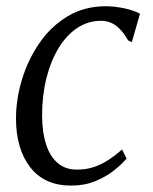

<svg xmlns="http://www.w3.org/2000/svg" viewBox="-20 -570 479 600"><path d="M202 10Q119 10 74.5 -47.2Q30 -104.5 30 -200Q30 -260 48.8 -321.8Q67.5 -383.5 103.2 -435.5Q139 -487.5 191.2 -519Q243.5 -550.5 310.5 -550.5Q336.5 -550.5 366.2 -544.5Q396 -538.5 417.5 -527L392 -438.5L380.5 -443.5Q368 -465.5 354.8 -479Q341.5 -492.5 327 -498.8Q312.5 -505 295.5 -505Q255.5 -505 222 -483Q188.5 -461 163.8 -420.8Q139 -380.5 125.2 -326.2Q111.5 -272 111.5 -207Q112 -156 124 -118.8Q136 -81.5 160 -60.8Q184 -40 220 -40Q249 -40 272.5 -47.8Q296 -55.5 317.8 -69.5Q339.5 -83.5 361.5 -103L375.5 -74.5Q361 -57 336 -37.2Q311 -17.5 277.5 -3.8Q244 10 202 10Z"/></svg>

Font: Merriweather 60pt Light
Style: Italic
Weight: 300
Italic angle: -7.8°
Version: Version 2.101